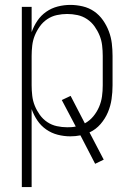

<svg xmlns="http://www.w3.org/2000/svg" viewBox="-20 -548 540 783"><path d="M69 215V-520H109V-417Q118 -442 132.5 -463.5Q147 -485 168.5 -500Q190 -515 215.5 -521.5Q241 -528 267 -528Q292 -528 317.5 -522Q343 -516 364 -501.5Q385 -487 400 -465.5Q415 -444 424 -420Q433 -396 436 -371Q439 -346 439 -320V-200Q439 -172 435 -144Q431 -116 420 -90Q409 -64 390 -42Q371 -20 345 -8L403 103L368 120L308 4Q298 6 287.5 7Q277 8 267 8Q241 8 215.5 1.5Q190 -5 168.5 -20Q147 -35 132.5 -56.5Q118 -78 109 -103V215ZM254 -29Q263 -29 271.5 -29.5Q280 -30 289 -32L232 -140L268 -157L326 -45Q346 -56 360.5 -73.5Q375 -91 384 -112Q393 -133 396 -155Q399 -177 399 -200V-320Q399 -341 396.5 -362.5Q394 -384 386 -403.5Q378 -423 365.5 -440.5Q353 -458 335 -470Q317 -482 296 -486.5Q275 -491 254 -491Q233 -491 212 -486.5Q191 -482 173 -470Q155 -458 142.5 -440.5Q130 -423 122 -403.5Q114 -384 111.5 -362.5Q109 -341 109 -320V-200Q109 -179 111.5 -157.5Q114 -136 122 -116.5Q130 -97 142.5 -79.5Q155 -62 173 -50Q191 -38 212 -33.5Q233 -29 254 -29Z"/></svg>

Font: Iosevka Extralight
Style: Regular
Weight: 200
Monospace: yes
Designer: Belleve Invis
Foundry: Belleve Invis
Version: Version 32.0.1; ttfautohint (v1.8.4)